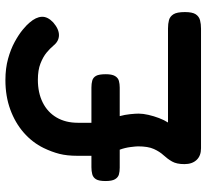

<svg xmlns="http://www.w3.org/2000/svg" viewBox="-46 -688 745 692"><g transform="rotate(-90 326.0 -342.5)"><path d="M137 10Q110 10 95 -6Q80 -22 80 -50Q80 -78 89.5 -94.5Q99 -111 112 -125Q125 -139 134.5 -160Q144 -181 144 -217Q144 -224 141.5 -244Q139 -264 132 -283H67Q53 -283 42.5 -286Q32 -289 25.5 -300Q19 -311 19 -334Q19 -358 25.5 -368.5Q32 -379 43.5 -382Q55 -385 69 -385H110V-436Q110 -473 117 -500.5Q124 -528 138 -557Q158 -598 193.5 -629Q229 -660 277 -677.5Q325 -695 383 -695Q425 -695 459.5 -685.5Q494 -676 520.5 -661.5Q547 -647 564.5 -632.5Q582 -618 590 -608Q610 -585 611 -564Q612 -543 591 -523Q567 -502 545 -502Q523 -502 507 -522Q497 -534 482 -546.5Q467 -559 443 -568.5Q419 -578 384 -578Q337 -578 302 -560.5Q267 -543 248 -510.5Q229 -478 229 -434V-385H356Q370 -385 381 -382Q392 -379 398 -368.5Q404 -358 404 -333Q404 -311 397.5 -300Q391 -289 380 -286Q369 -283 356 -283H253Q258 -265 260 -245.5Q262 -226 262 -215Q262 -199 257.5 -179.5Q253 -160 246 -141.5Q239 -123 230 -109H569Q586 -109 599 -105.5Q612 -102 620 -89.5Q628 -77 628 -48Q628 -21 620 -9Q612 3 598.5 6.5Q585 10 568 10Z"/></g></svg>

Font: Fredoka Light Medium
Style: Regular
Weight: 500
Version: Version 2.001